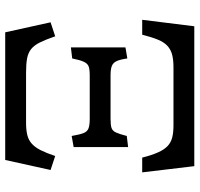

<svg xmlns="http://www.w3.org/2000/svg" viewBox="-34 -706 740 711"><g transform="rotate(-90 335.5 -350.0)"><path d="M76.2 0 53.2 -192.9H107.9Q116.7 -157.7 127 -134.8Q137.2 -111.8 150.1 -99.4Q163.1 -86.9 181.6 -82Q200.2 -77.1 227.1 -77.1H442.9Q469.7 -77.1 488.8 -82Q507.8 -86.9 521.5 -99.4Q535.2 -111.8 544.7 -135Q554.2 -158.2 563 -192.9H618.2L594.2 0ZM147 -245.1V-446.8L188 -454.1Q192.9 -425.3 198.5 -410.6Q204.1 -396 216.6 -391.6Q229 -387.2 251 -387.2H412.1Q434.1 -387.2 445.1 -391.1Q456.1 -395 462.6 -408.9Q469.2 -422.9 475.1 -452.1L516.1 -457V-254.9L475.1 -248Q471.2 -274.9 465.1 -287.8Q459 -300.8 447 -305.4Q435.1 -310.1 412.1 -310.1H251Q229 -310.1 218 -306.6Q207 -303.2 200.9 -290Q194.8 -276.9 188 -250ZM113.8 -515.1 62 -532.2 99.1 -700.2H571.8L608.9 -532.2L557.1 -515.1Q544.9 -550.3 534.4 -571.5Q523.9 -592.8 510 -604Q496.1 -615.2 475.6 -619.1Q455.1 -623 422.9 -623H236.8Q210 -623 191.4 -618.4Q172.9 -613.8 159.4 -601.8Q146 -589.8 135.5 -569.1Q125 -548.3 113.8 -515.1Z"/></g></svg>

Font: Literata
Style: Regular
Weight: 400
Designer: Latin by Veronika Burian and Jose Scaglione. Greek by Irene Vlachou. Cyrillic by Vera Evstafieva.
Foundry: TypeTogether
Version: Version 3.002